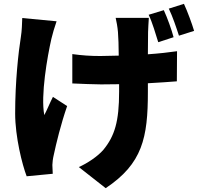

<svg xmlns="http://www.w3.org/2000/svg" viewBox="-20 -873 1040 1001"><path d="M275 -762 96 -779C95 -750 94 -712 89 -682C76 -601 59 -447 59 -282C59 -159 96 -14 119 46L255 33C254 17 253 -2 253 -13C253 -24 256 -48 260 -64C273 -125 297 -225 330 -320L256 -368C241 -339 224 -297 211 -273C191 -374 227 -579 248 -671C253 -693 265 -734 275 -762ZM834 -820 755 -796C775 -754 791 -697 805 -653L885 -679C875 -717 853 -779 834 -820ZM939 -853 860 -828C880 -787 899 -730 913 -687L992 -712C981 -749 958 -812 939 -853ZM357 -591V-438C410 -436 466 -433 507 -433L601 -434V-395C601 -240 578 -164 519 -92C489 -57 434 -21 391 -2L531 108C723 -20 751 -155 751 -394V-439C809 -442 862 -446 902 -449L903 -606C862 -600 809 -594 751 -590L752 -706C753 -729 754 -755 756 -780H583C587 -764 593 -731 595 -706C597 -679 599 -633 599 -583L503 -581C450 -581 409 -584 357 -591Z"/></svg>

Font: Noto Sans CJK HK Black
Style: Regular
Weight: 900
Designer: Ryoko NISHIZUKA 西塚涼子 (kana, bopomofo & ideographs); Paul D. Hunt (Latin, Greek & Cyrillic); Sandoll Communications 산돌커뮤니
Foundry: Adobe
Version: Version 2.004;hotconv 1.0.118;makeotfexe 2.5.65603